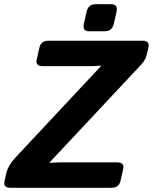

<svg xmlns="http://www.w3.org/2000/svg" viewBox="-43 -894 728 914"><path d="M381.8 -745.1Q347.7 -745.1 356.4 -781.7L369.1 -837.4Q377.4 -874 411.6 -874H485.8Q520 -874 511.7 -837.4L499 -781.7Q490.7 -745.1 456.1 -745.1ZM7.8 0Q-28.8 0 -21.5 -31.7L-12.2 -71.8Q-3.9 -106.9 28.3 -141.6L436.5 -578.1L437.5 -581.5Q407.7 -579.1 378.4 -579.1H161.1Q124.5 -579.1 131.8 -610.8L145 -668.5Q152.3 -700.2 189 -700.2H634.3Q670.9 -700.2 663.6 -668.5L656.2 -635.7Q650.4 -608.9 627.4 -584.5L194.3 -122.1L193.4 -118.7Q223.1 -121.1 252.4 -121.1H514.2Q550.8 -121.1 543.5 -89.4L530.3 -31.7Q522.9 0 486.3 0Z"/></svg>

Font: Istok
Style: Bold Italic
Weight: 700
Italic angle: -13°
Designer: Andrey V. Panov
Foundry: Andrey V. Panov
Version: Version 1.0.3